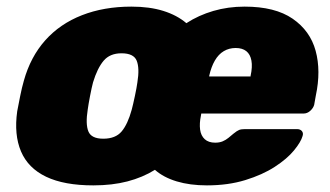

<svg xmlns="http://www.w3.org/2000/svg" viewBox="-20 -550 997 580"><path d="M262 10Q174 10 119.5 -16Q65 -42 43.5 -92.5Q22 -143 32 -214Q36 -235 41 -260Q46 -285 52 -306Q72 -378 116.5 -428Q161 -478 227.5 -504Q294 -530 377 -530Q432 -530 473.5 -517Q515 -504 543 -480Q580 -504 624.5 -517Q669 -530 719 -530Q811 -530 864 -493.5Q917 -457 933.5 -396.5Q950 -336 934 -261L929 -233Q926 -223 917 -215Q908 -207 897 -207H588L587 -201Q582 -177 584.5 -158.5Q587 -140 598.5 -129.5Q610 -119 630 -119Q643 -119 652.5 -123Q662 -127 670 -133.5Q678 -140 685 -146Q696 -155 702.5 -157.5Q709 -160 721 -160H877Q887 -160 892 -154Q897 -148 894 -139Q889 -121 868 -95.5Q847 -70 810 -46Q773 -22 721 -6Q669 10 605 10Q554 10 514 -2Q474 -14 448 -37Q411 -14 365 -2Q319 10 262 10ZM292 -131Q329 -131 347.5 -153Q366 -175 378 -219Q382 -234 387.5 -260Q393 -286 395 -301Q402 -344 393 -366.5Q384 -389 347 -389Q312 -389 293 -366.5Q274 -344 261 -301Q257 -286 252 -260Q247 -234 245 -219Q238 -175 247 -153Q256 -131 292 -131ZM612 -319H737V-321Q743 -348 739.5 -367Q736 -386 724 -395.5Q712 -405 692 -405Q672 -405 656 -395.5Q640 -386 629 -367Q618 -348 612 -321Z"/></svg>

Font: Rubik ExtraBold
Style: Italic
Weight: 800
Italic angle: -12°
Designer: Hubert and Fischer
Foundry: Hubert and Fischer
Version: Version 2.300;gftools[0.9.30]